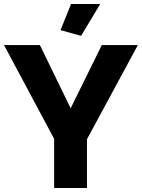

<svg xmlns="http://www.w3.org/2000/svg" viewBox="-20 -934 705 954"><path d="M382.8 -755.9 280.8 -784.2 333 -914.1H478ZM178.2 -710 331.1 -396 485.8 -710H665L412.1 -242.2V0H249V-244.1L0 -710Z"/></svg>

Font: Rawline ExtraBold
Style: Regular
Weight: 800
Designer: Matt McInerney, Pablo Impallari, Rodrigo Fuenzalida
Foundry: Matt McInerney, Pablo Impallari, Rodrigo Fuenzalida
Version: Version 4.020;PS 004.020;hotconv 1.0.88;makeotf.lib2.5.64775